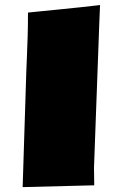

<svg xmlns="http://www.w3.org/2000/svg" viewBox="-20 -746 476 774"><path d="M71.3 8.3 85.9 -453.1Q87.4 -492.7 88.9 -528.1Q90.3 -563.5 91.6 -603Q92.8 -642.6 92.8 -695.3Q108.9 -697.3 142.8 -700.4Q176.8 -703.6 219.2 -708Q261.7 -712.4 304.9 -716.8Q348.1 -721.2 383.3 -725.6L380.4 -655.8L358.9 -69.3L359.9 1Z"/></svg>

Font: Seymour One
Style: Regular
Weight: 400
Designer: Vernon Adams
Foundry: Vernon Adams
Version: Version 1.100; ttfautohint (v1.8.4.7-5d5b);gftools[0.9.33]